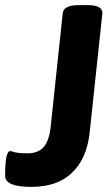

<svg xmlns="http://www.w3.org/2000/svg" viewBox="-37 -722 426 750"><path d="M306 -702Q363 -702 363 -671L313 -202Q302 -102 244 -47Q188 8 85 8Q-17 8 -17 -35Q-17 -132 3 -132Q2 -132 12 -130Q29 -123 70 -123Q112 -123 133.5 -147.5Q155 -172 161 -227L208 -670Q211 -702 271 -702Z"/></svg>

Font: AsCom
Style: Bold Italic
Weight: 700
Italic angle: -48°
Designer: AsCom
Foundry: AsCom
Version: Version 1.001